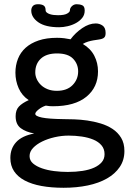

<svg xmlns="http://www.w3.org/2000/svg" viewBox="-20 -639 609 909"><path d="M250 -460Q268 -460 284 -458Q300 -456 314 -453Q337 -484 369.5 -506Q402 -528 433 -528Q451 -528 465.5 -518Q480 -508 480 -483Q480 -469 475 -463Q470 -457 462 -455Q456 -453 445.5 -451.5Q435 -450 422.5 -448Q410 -446 397 -442Q384 -438 372 -431Q409 -409 426.5 -375Q444 -341 444 -301Q444 -226 389 -181Q334 -136 231 -136Q221 -136 214.5 -136.5Q208 -137 197 -139Q178 -133 162.5 -120.5Q147 -108 147 -100Q147 -89 178.5 -82.5Q210 -76 280 -75Q301 -75 331 -74Q361 -73 393 -68.5Q425 -64 456.5 -54.5Q488 -45 513 -28.5Q538 -12 553.5 13.5Q569 39 569 76Q569 119 547 151.5Q525 184 486.5 206Q448 228 395.5 239Q343 250 281 250Q223 250 176.5 241.5Q130 233 97 215.5Q64 198 46.5 171.5Q29 145 29 109Q29 64 56.5 34Q84 4 142 -7Q103 -14 78.5 -32Q54 -50 54 -89Q54 -118 69.5 -134.5Q85 -151 116 -165Q84 -186 68.5 -221Q53 -256 53 -295Q53 -330 65 -360.5Q77 -391 101.5 -413Q126 -435 163 -447.5Q200 -460 250 -460ZM305 3Q272 3 239 10.5Q206 18 179.5 31Q153 44 136.5 61.5Q120 79 120 100Q120 121 136.5 135Q153 149 179 158Q205 167 237 171Q269 175 301 175Q339 175 371 170Q403 165 426 154.5Q449 144 462 128.5Q475 113 475 91Q475 66 460.5 49Q446 32 422 22Q398 12 367.5 7.5Q337 3 305 3ZM250 -386Q200 -386 173.5 -361.5Q147 -337 147 -296Q147 -280 154 -264.5Q161 -249 174 -236.5Q187 -224 206 -216.5Q225 -209 249 -209Q297 -209 323.5 -236Q350 -263 350 -301Q350 -336 326 -361Q302 -386 250 -386ZM381 -589Q381 -569 369.5 -554.5Q358 -540 340 -530Q322 -520 300.5 -515Q279 -510 260 -510Q195 -510 161.5 -533.5Q128 -557 128 -589Q128 -602 135.5 -610.5Q143 -619 160 -619Q177 -619 186.5 -613Q196 -607 196 -590Q196 -584 201.5 -579.5Q207 -575 216 -572Q225 -569 235.5 -568Q246 -567 255 -567Q284 -567 297.5 -574.5Q311 -582 311 -590Q311 -601 320.5 -610Q330 -619 343 -619Q358 -619 369.5 -614Q381 -609 381 -589Z"/></svg>

Font: Life Savers ExtraBold
Style: Regular
Weight: 800
Designer: Pablo Impallari, Rodrigo Fuenzalida, Brenda Gallo
Foundry: Pablo Impallari, Rodrigo Fuenzalida, Brenda Gallo
Version: Version 3.001; ttfautohint (v0.95) -l 8 -r 50 -G 200 -x 14 -